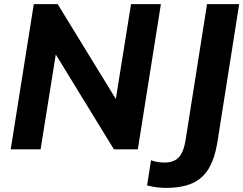

<svg xmlns="http://www.w3.org/2000/svg" viewBox="-20 -725 1181 932"><path d="M32 0 144 -705H260L564 -209L538 -218L616 -705H761L649 0H533L229 -496L255 -487L177 0ZM786 187Q768 187 743.5 184.5Q719 182 694 175L713 53Q732 60 749.5 62Q767 64 779 64Q825 64 848.5 38Q872 12 881 -46L985 -705H1141L1035 -33Q1022 45 993 93.5Q964 142 913.5 164.5Q863 187 786 187Z"/></svg>

Font: Mulish ExtraLight ExtraBold
Style: Italic
Weight: 800
Italic angle: -9°
Version: Version 3.603